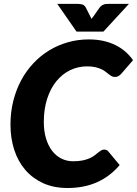

<svg xmlns="http://www.w3.org/2000/svg" viewBox="-20 -934 686 962"><path d="M32.5 0ZM346.5 -126Q374 -126 394.2 -130.2Q414.5 -134.5 429 -141Q443.5 -147.5 453.5 -155.2Q463.5 -163 471.5 -169.5Q479.5 -176 486.5 -180.2Q493.5 -184.5 501.5 -184.5Q509.5 -184.5 514.8 -181.8Q520 -179 522.5 -175.5L579.5 -107Q532 -50.5 466.8 -21.2Q401.5 8 318.5 8Q249.5 8 196.2 -16.2Q143 -40.5 106.5 -83Q70 -125.5 51.2 -183.8Q32.5 -242 32.5 -309.5Q32.5 -372 46.5 -428Q60.5 -484 86 -531.5Q111.5 -579 147.2 -617Q183 -655 226.5 -681.5Q270 -708 320 -722.2Q370 -736.5 424.5 -736.5Q465.5 -736.5 499.2 -728.8Q533 -721 560.2 -707.2Q587.5 -693.5 609 -674.5Q630.5 -655.5 646.5 -632.5L589.5 -566.5Q583.5 -559.5 575.5 -554Q567.5 -548.5 554.5 -548.5Q546 -548.5 539 -552.5Q532 -556.5 524.8 -562.2Q517.5 -568 508.5 -575Q499.5 -582 487 -587.8Q474.5 -593.5 457.2 -597.5Q440 -601.5 416.5 -601.5Q370.5 -601.5 330.8 -582Q291 -562.5 261.8 -526.2Q232.5 -490 216 -438.2Q199.5 -386.5 199.5 -322.5Q199.5 -276 210.8 -239.5Q222 -203 241.5 -177.8Q261 -152.5 288 -139.2Q315 -126 346.5 -126ZM267 -914.5H370Q378.5 -914.5 390 -912.2Q401.5 -910 409.5 -897L432 -852.5L438.5 -839.5L448.5 -852.5L479.5 -896.5Q484.5 -903 490.5 -906.8Q496.5 -910.5 502.2 -912.2Q508 -914 513.5 -914.2Q519 -914.5 523 -914.5H626L498 -775.5H363.5Z"/></svg>

Font: Lato Black
Style: Italic
Weight: 900
Italic angle: -7°
Designer: Lukasz Dziedzic
Foundry: tyPoland Lukasz Dziedzic
Version: Version 2.007; 2014-02-27